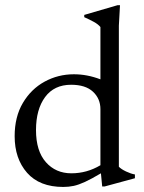

<svg xmlns="http://www.w3.org/2000/svg" viewBox="-20 -730 571 760"><path d="M384.5 8 379.5 -44Q341.5 -21.5 316.5 -10Q291.5 1.5 271.8 5.8Q252 10 230.5 10Q136.5 10 87.2 -46Q38 -102 38 -191Q38 -267.5 70.5 -322.5Q103 -377.5 156.5 -406.8Q210 -436 272.5 -436Q325 -436 377.5 -416V-623Q368.5 -634 351.8 -643.2Q335 -652.5 313.5 -662V-671L445.5 -709.5H455L450.5 -628.5V-70Q459.5 -60.5 479 -51.2Q498.5 -42 514 -39.5V-24.5L394.5 8ZM377.5 -298Q377.5 -339.5 348 -367Q318.5 -394.5 261.5 -394.5Q194.5 -394.5 158.5 -345.8Q122.5 -297 122.5 -215Q122.5 -132.5 161.5 -88.2Q200.5 -44 262.5 -44Q324 -44 377.5 -76Z"/></svg>

Font: Newsreader Text
Style: Regular
Weight: 400
Designer: Hugues Gentile
Foundry: Production Type
Version: Version 1.002